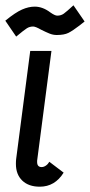

<svg xmlns="http://www.w3.org/2000/svg" viewBox="-31 -693 339 724"><path d="M109 -82Q109 -63 126 -63Q134 -63 142 -68.5Q150 -74 155 -83L209 -42Q176 11 119 11Q77 11 53 -12Q29 -35 29 -75Q29 -87 30 -94L83 -501H163L109 -87ZM100 -668Q130 -668 159 -646Q176 -634 185 -634Q199 -634 209.5 -641.5Q220 -649 246 -673L288 -612L269 -597Q243 -577 227 -569Q211 -561 183 -561Q169 -561 155.5 -566.5Q142 -572 124 -581Q103 -593 94 -593Q81 -593 70.5 -586.5Q60 -580 30 -555L-11 -615Q27 -646 52 -657Q77 -668 100 -668Z"/></svg>

Font: Bellota
Style: Bold Italic
Weight: 700
Italic angle: -7.5°
Designer: Kemie Guaida
Foundry: Kemie Guaida
Version: Version 4.001